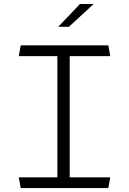

<svg xmlns="http://www.w3.org/2000/svg" viewBox="-20 -962 660 982"><path d="M86 0H534L544 -55H336.5V-675H544L534 -730H86L76 -675H273.5V-55H76ZM278 -825 389 -941.5H459L332.5 -825Z"/></svg>

Font: Monaspace Argon ExtraLight
Style: Regular
Weight: 200
Designer: Riley Cran & the Lettermatic Team
Foundry: Lettermatic
Version: Version 1.000 (Monaspace Argon)